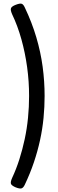

<svg xmlns="http://www.w3.org/2000/svg" viewBox="-20 -976 326 1076"><path d="M48 21Q71 -28 88.5 -83Q106 -138 118.5 -196.5Q131 -255 137 -316Q143 -377 143 -438Q143 -520 132 -600Q121 -680 100 -755.5Q79 -831 48 -896Q37 -921 42 -931Q47 -941 68 -949Q91 -958 101 -955Q111 -952 119 -934Q159 -850 183.5 -767Q208 -684 219 -602Q230 -520 230 -438Q230 -377 224 -315Q218 -253 204.5 -191Q191 -129 170 -66.5Q149 -4 119 59Q111 76 101 79.5Q91 83 68 74Q47 65 42 55.5Q37 46 48 21Z"/></svg>

Font: Playwrite IT Moderna
Style: Regular
Weight: 400
Designer: Veronika Burian, José Scaglione
Foundry: TypeTogether
Version: Version 1.002